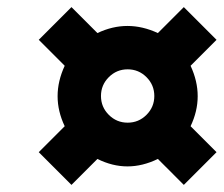

<svg xmlns="http://www.w3.org/2000/svg" viewBox="-20 -522 629 540"><path d="M254 -75 181 -2 89 -94 162 -167Q142 -209 142 -251.5Q142 -294 162 -337L89 -410L181 -502L254 -429Q296 -449 338.5 -449Q381 -449 424 -429L497 -502L589 -410L516 -337Q536 -294 536 -251.5Q536 -209 516 -167L589 -94L497 -2L424 -75Q381 -54 338.5 -54Q296 -54 254 -75ZM286 -199Q308 -177 339 -177Q370 -177 392 -199Q414 -221 414 -252Q414 -283 392 -305Q370 -327 339 -327Q308 -327 286 -305Q264 -283 264 -252Q264 -221 286 -199Z"/></svg>

Font: Titillium Web
Style: Bold Italic
Weight: 700
Italic angle: -13°
Version: Version 1.001;PS 57.000;hotconv 1.0.70;makeotf.lib2.5.55311